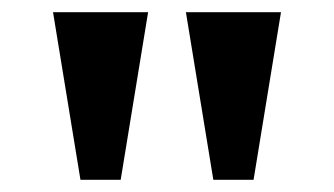

<svg xmlns="http://www.w3.org/2000/svg" viewBox="-20 -734 548 315"><path d="M112 -439 67 -714H223L178 -439ZM330 -439 285 -714H441L396 -439Z"/></svg>

Font: Noto Serif Thai
Style: Regular
Weight: 400
Designer: Monotype Design Team
Foundry: Monotype Imaging Inc.
Version: Version 2.001